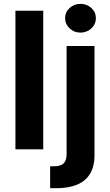

<svg xmlns="http://www.w3.org/2000/svg" viewBox="-20 -784 577 1008"><path d="M207 -727.5V0H61V-727.5ZM329.6 -542.5H476.1V29.8Q476.1 90.8 452.1 129.4Q428.2 168 383.3 186Q338.4 204.1 275.9 204.1H243.2V88.9H264.2Q299.8 88.9 314.7 73.2Q329.6 57.6 329.6 25.9ZM402.3 -612.8Q369.1 -612.8 345.5 -635Q321.8 -657.2 321.8 -688.5Q321.8 -720.2 345.5 -741.9Q369.1 -763.7 402.3 -763.7Q436 -763.7 459.7 -741.9Q483.4 -720.2 483.4 -688.5Q483.4 -657.2 459.7 -635Q436 -612.8 402.3 -612.8Z"/></svg>

Font: Inter 16pt
Style: Bold
Weight: 700
Version: Version 4.001;git-66647c0bb